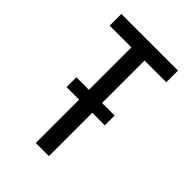

<svg xmlns="http://www.w3.org/2000/svg" viewBox="-215 -832 930 930"><g transform="rotate(45 250.0 -367.5)"><path d="M205 0V-297H119V-364H205V-655H56V-735H444V-655H295V-364H381V-297H295V0Z"/></g></svg>

Font: Iosevka Medium
Style: Regular
Weight: 500
Monospace: yes
Designer: Belleve Invis
Foundry: Belleve Invis
Version: Version 32.5.0; ttfautohint (v1.8.4)